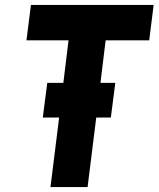

<svg xmlns="http://www.w3.org/2000/svg" viewBox="-20 -756 641 776"><path d="M407 -593 386 -421H446L428 -281H369L334 0H184L219 -281H153L171 -421H236L257 -593H87L105 -736H601L583 -593Z"/></svg>

Font: Josefin Sans
Style: Bold Italic
Weight: 700
Italic angle: -7°
Designer: Santiago Orozco
Foundry: Typemade
Version: Version 2.000